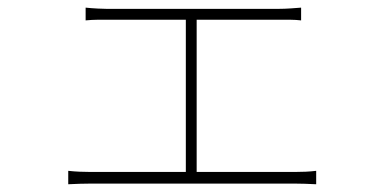

<svg xmlns="http://www.w3.org/2000/svg" viewBox="-20 -490 996 498"><path d="M214.8 -13.8H745C758.2 -13.8 782 -13.1 800.1 -12.1V-46.9C782 -44.7 764.2 -44 745 -44H490.1V-438.9H701C721.9 -438.9 744 -439.3 761 -437.1V-470.2C745 -469.1 725.1 -467 701 -467H257.1C248.2 -467 221.9 -468 202.1 -470.2V-437.1C221.2 -439.3 249.3 -438.9 258.2 -438.9H462V-44H214.8C196.7 -44 176.8 -44.7 157 -46.9V-12.1C177.9 -13.1 196.7 -13.8 214.8 -13.8Z"/></svg>

Font: Karasuma Gothic
Style: Thin
Weight: 200
Designer: Rasmus Andersson / Ryoko Ishizuka
Foundry: rsms
Version: Version 1.00